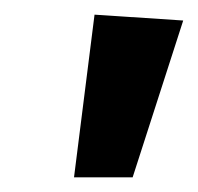

<svg xmlns="http://www.w3.org/2000/svg" viewBox="-20 -838 270 262"><path d="M109 -818 230 -810 161 -596H81Z"/></svg>

Font: Fira Sans Extra Condensed Medium
Style: Italic
Weight: 500
Width: 3
Italic angle: -8°
Designer: Carrois Corporate & Edenspiekermann AG
Foundry: Carrois Corporate GbR & Edenspiekermann AG
Version: Version 4.203